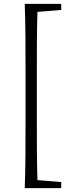

<svg xmlns="http://www.w3.org/2000/svg" viewBox="-20 -793 377 985"><path d="M139 172H294V141L172 131C169 31 169 -71 169 -171V-430C169 -532 169 -633 172 -732L294 -742V-773H107C111 -659 111 -544 111 -430V-171C111 -55 111 60 107 172Z"/></svg>

Font: Source Han Serif CN Light
Style: Regular
Weight: 300
Designer: Ryoko NISHIZUKA 西塚涼子 (kana & ideographs); Frank Grießhammer (Latin, Greek & Cyrillic); Wenlong ZHANG 张文龙 (bopomofo); San
Foundry: Adobe
Version: Version 2.003;hotconv 1.1.1;makeotfexe 2.6.0